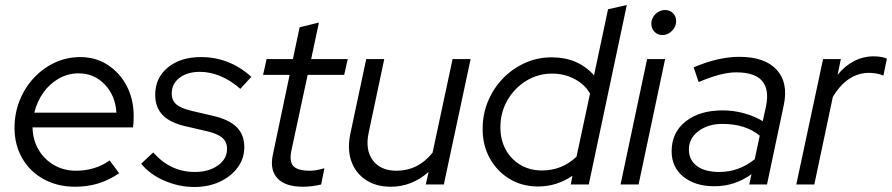

<svg xmlns="http://www.w3.org/2000/svg" viewBox="-20 -737 3563 767"><path d="M280 9Q210 9 155 -21Q100 -51 69 -104.5Q38 -158 38 -226Q38 -284 58.5 -335.5Q79 -387 115.5 -426Q152 -465 199.5 -487Q247 -509 301 -509Q362 -509 410 -478Q458 -447 486 -394Q514 -341 514 -273Q514 -263 513.5 -251.5Q513 -240 511 -228H110Q111 -178 134 -139Q157 -100 196 -77.5Q235 -55 283 -55Q360 -55 418 -96L456 -45Q415 -17 372 -4Q329 9 280 9ZM117 -287H445Q441 -355 398.5 -399.5Q356 -444 294 -444Q252 -444 215.5 -423.5Q179 -403 153.5 -367.5Q128 -332 117 -287Z M756 10Q695 10 637 -15Q579 -40 544 -83L592 -128Q661 -50 758 -50Q814 -50 850.5 -76Q887 -102 887 -142Q887 -170 868 -186.5Q849 -203 806 -213L724 -232Q660 -246 630 -277Q600 -308 600 -358Q600 -426 650.5 -467.5Q701 -509 783 -509Q839 -509 889.5 -489.5Q940 -470 984 -430L940 -382Q903 -415 861.5 -432.5Q820 -450 779 -450Q728 -450 697 -426Q666 -402 666 -364Q666 -336 684.5 -320Q703 -304 746 -294L828 -275Q894 -260 925 -229.5Q956 -199 956 -149Q956 -104 929.5 -68Q903 -32 858 -11Q813 10 756 10Z M1190 9Q1120 9 1088.5 -24.5Q1057 -58 1070 -119L1137 -438H1031L1045 -501H1150L1177 -628L1254 -647L1223 -501H1369L1355 -438H1209L1144 -135Q1135 -92 1152 -73.5Q1169 -55 1218 -55Q1232 -55 1245 -57.5Q1258 -60 1276 -65L1263 0Q1247 4 1227.5 6.5Q1208 9 1190 9Z M1541 9Q1482 9 1441 -18.5Q1400 -46 1383.5 -93Q1367 -140 1379 -200L1443 -501H1515L1453 -208Q1438 -139 1469 -97Q1500 -55 1564 -55Q1650 -55 1708 -127L1788 -501H1860L1753 0H1681L1692 -50Q1625 9 1541 9Z M2129 8Q2066 8 2016 -22Q1966 -52 1937 -104Q1908 -156 1908 -222Q1908 -281 1929.5 -332.5Q1951 -384 1989 -423.5Q2027 -463 2077 -485.5Q2127 -508 2184 -508Q2289 -508 2353 -436L2409 -700L2484 -717L2332 0H2260L2267 -35Q2204 8 2129 8ZM2145 -56Q2225 -56 2283 -111L2337 -363Q2317 -399 2276 -421Q2235 -443 2186 -443Q2129 -443 2082 -414Q2035 -385 2007 -336.5Q1979 -288 1979 -228Q1979 -178 2000.5 -139Q2022 -100 2059.5 -78Q2097 -56 2145 -56Z M2459 0 2565 -501H2637L2531 0ZM2626 -597Q2607 -597 2594.5 -610Q2582 -623 2582 -642Q2582 -657 2589.5 -669.5Q2597 -682 2610 -689.5Q2623 -697 2637 -697Q2656 -697 2668.5 -684.5Q2681 -672 2681 -653Q2681 -638 2673.5 -625.5Q2666 -613 2653.5 -605Q2641 -597 2626 -597Z M2834 7Q2757 7 2710 -31Q2663 -69 2663 -133Q2663 -207 2718.5 -251.5Q2774 -296 2867 -296Q2911 -296 2952.5 -284.5Q2994 -273 3027 -253L3040 -312Q3068 -448 2921 -448Q2861 -448 2771 -409L2751 -468Q2803 -490 2848 -500Q2893 -510 2933 -510Q3035 -510 3082.5 -458.5Q3130 -407 3111 -317L3044 0H2973L2982 -41Q2948 -17 2911.5 -5Q2875 7 2834 7ZM2853 -50Q2932 -50 2995 -101L3015 -195Q2958 -242 2866 -242Q2808 -242 2770 -213Q2732 -184 2732 -140Q2732 -98 2764 -74Q2796 -50 2853 -50Z M3161 0 3268 -501H3339L3326 -438Q3354 -473 3391 -492.5Q3428 -512 3470 -512Q3501 -512 3523 -503L3509 -435Q3499 -440 3483 -443Q3467 -446 3452 -446Q3365 -446 3307 -350L3233 0Z"/></svg>

Font: Red Hat Display VF
Style: Italic
Weight: 300
Italic angle: -12°
Designer: Pentagram, MCKL
Foundry: Pentagram, MCKL
Version: Version 1.010